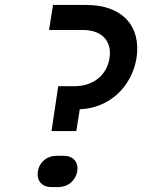

<svg xmlns="http://www.w3.org/2000/svg" viewBox="-20 -750 640 775"><path d="M188 -221H288L302 -309C419 -313 511 -397 531 -515C551 -646 472 -730 329 -730H194L178 -629H315C391 -629 433 -584 422 -515C411 -446 356 -402 280 -402H215ZM187 5H216C255 5 285 -21 292 -59C297 -95 277 -121 237 -121H207C169 -121 138 -95 133 -58C127 -21 149 5 187 5Z"/></svg>

Font: JetBrains Mono SemiBold
Style: Italic
Weight: 472
Italic angle: -9°
Monospace: yes
Designer: Philipp Nurullin, Konstantin Bulenkov
Foundry: JetBrains
Version: Version 2.305